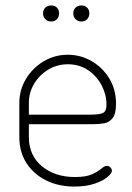

<svg xmlns="http://www.w3.org/2000/svg" viewBox="-20 -679 485 705"><path d="M253 6Q194 6 148.5 -17Q103 -40 77 -80.5Q51 -121 51 -176V-301Q51 -349 75.5 -389.5Q100 -430 140.5 -454Q181 -478 229 -478Q276 -478 316.5 -454.5Q357 -431 381.5 -390.5Q406 -350 406 -298Q406 -262 394 -246Q382 -230 363.5 -226.5Q345 -223 323 -223H86V-176Q86 -108 134 -68.5Q182 -29 255 -29Q297 -29 319 -39.5Q341 -50 352.5 -60Q364 -70 373 -70Q378 -70 382 -67Q386 -64 388.5 -60Q391 -56 391 -52Q391 -43 374.5 -29Q358 -15 327 -4.5Q296 6 253 6ZM86 -258H311Q348 -258 359.5 -265Q371 -272 371 -295Q371 -331 353.5 -365Q336 -399 304 -421Q272 -443 229 -443Q189 -443 156.5 -423Q124 -403 105 -371Q86 -339 86 -301ZM279 -600Q266 -600 257.5 -608.5Q249 -617 249 -630Q249 -643 257.5 -651Q266 -659 279 -659Q292 -659 300 -651Q308 -643 308 -630Q308 -617 300 -608.5Q292 -600 279 -600ZM168 -600Q155 -600 146.5 -608.5Q138 -617 138 -630Q138 -643 146.5 -651Q155 -659 168 -659Q181 -659 189 -651Q197 -643 197 -630Q197 -617 189 -608.5Q181 -600 168 -600Z"/></svg>

Font: Dosis ExtraLight
Style: Regular
Weight: 250
Designer: EdgarTolentino, PabloImpallari, IginoMarini
Foundry: EdgarTolentino, PabloImpallari, IginoMarini
Version: Version 3.001; ttfautohint (v1.8.2)